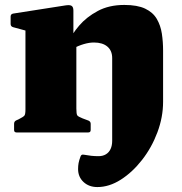

<svg xmlns="http://www.w3.org/2000/svg" viewBox="-20 -536 738 777"><path d="M434 -301Q434 -331 414.5 -347.5Q395 -364 360 -364Q341 -364 319 -357.5Q297 -351 277 -340L258 -367Q271 -398 300.5 -432.5Q330 -467 375.5 -491.5Q421 -516 483 -516Q536 -516 567.5 -501Q599 -486 614.5 -459.5Q630 -433 635 -400Q640 -367 640 -331V-186H434ZM83 0V-308H289V0ZM374 221Q340 221 318 200.5Q296 180 296 148Q296 135 298 124Q300 113 306 97Q309 88 319 90Q336 93 349.5 94.5Q363 96 379 96Q396 96 408.5 88.5Q421 81 427.5 67Q434 53 434 34V-218H640V-124Q640 -62 617 -0.5Q594 61 555 111Q516 161 469 191Q422 221 374 221ZM47 0Q37 0 37 -10V-35Q37 -45 46 -49L55 -53Q75 -63 79 -68.5Q83 -74 83 -93V-180H289V-97Q289 -75 292.5 -69.5Q296 -64 314 -57L338 -48Q347 -44 347 -35V-10Q347 0 337 0ZM83 -308V-462L103 -407L33 -426Q23 -429 23 -439V-469Q23 -479 33 -481L244 -514Q262 -517 269.5 -512.5Q277 -508 277 -493V-373L289 -358V-308Z"/></svg>

Font: Hahmlet Black
Style: Regular
Weight: 900
Version: Version 1.002